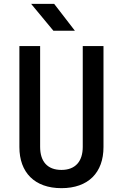

<svg xmlns="http://www.w3.org/2000/svg" viewBox="-20 -970 640 1000"><path d="M370 -810 262 -950H142L258 -810ZM300 10C440 10 519 -71 519 -204V-730H411V-205C411 -130 373 -85 300 -85C226 -85 189 -130 189 -205V-730H81V-204C81 -72 160 10 300 10Z"/></svg>

Font: Tekne LDO SemiBold
Style: Regular
Weight: 600
Monospace: yes
Designer: Alessio Laiso, Mario Rullo, Paolo Rosset
Foundry: Alessio Laiso
Version: Version 1.000;hotconv 1.0.109;makeotfexe 2.5.65596